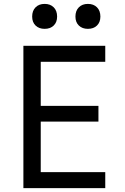

<svg xmlns="http://www.w3.org/2000/svg" viewBox="-20 -965 640 985"><path d="M100 0V-730H520V-648H189V-422H485V-341H189V-82H520V0ZM431 -817Q402 -817 384.5 -834Q367 -851 367 -880Q367 -910 384.5 -927.5Q402 -945 431 -945Q460 -945 477.5 -927.5Q495 -910 495 -880Q495 -851 477.5 -834Q460 -817 431 -817ZM209 -817Q180 -817 162.5 -834Q145 -851 145 -880Q145 -910 162.5 -927.5Q180 -945 209 -945Q238 -945 255.5 -927.5Q273 -910 273 -880Q273 -851 255.5 -834Q238 -817 209 -817Z"/></svg>

Font: Liga JetBrainsMono Nerd Font
Style: Regular
Weight: 400
Designer: Philipp Nurullin, Konstantin Bulenkov
Foundry: JetBrains
Version: Version 2.225; ttfautohint (v1.8.3)